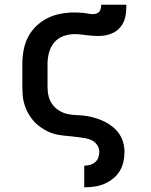

<svg xmlns="http://www.w3.org/2000/svg" viewBox="-20 -581 640 816"><path d="M338 215V123H339Q351 123 363 119.5Q375 116 384.5 108Q394 100 398 88Q402 76 402 64Q402 49 393.5 36Q385 23 371.5 16Q358 9 343 6.5Q328 4 313 2Q298 0 283 -1.5Q268 -3 253 -4.5Q238 -6 223 -9Q208 -12 194 -17.5Q180 -23 167 -31Q154 -39 142 -48.5Q130 -58 120.5 -69.5Q111 -81 103 -94Q95 -107 89.5 -121Q84 -135 80.5 -150Q77 -165 76 -180Q75 -195 75 -210V-310Q75 -339 80.5 -368.5Q86 -398 99.5 -424Q113 -450 134.5 -470.5Q156 -491 182 -504Q208 -517 237.5 -522.5Q267 -528 296 -528Q306 -528 316 -527.5Q326 -527 336 -526Q346 -525 355.5 -523Q365 -521 375 -521Q383 -521 390.5 -523.5Q398 -526 402.5 -532Q407 -538 408.5 -546Q410 -554 410 -561H517Q517 -544 515.5 -527Q514 -510 508 -494Q502 -478 490.5 -464.5Q479 -451 464 -443Q449 -435 432 -431.5Q415 -428 398 -428Q386 -428 373 -429Q360 -430 347.5 -431.5Q335 -433 322.5 -434.5Q310 -436 297 -436Q273 -436 249.5 -427.5Q226 -419 210.5 -400.5Q195 -382 188.5 -358Q182 -334 182 -310V-210Q182 -190 187 -170.5Q192 -151 204.5 -135Q217 -119 234.5 -109Q252 -99 271.5 -95.5Q291 -92 311 -91.5Q331 -91 351 -87.5Q371 -84 390 -78Q409 -72 426.5 -63Q444 -54 460 -41Q476 -28 487 -11.5Q498 5 503.5 24.5Q509 44 509 64Q509 85 504.5 106.5Q500 128 488.5 146.5Q477 165 460 178.5Q443 192 423 200.5Q403 209 381.5 212Q360 215 339 215Z"/></svg>

Font: Iosevka Custom SmBdEx
Style: Regular
Weight: 600
Width: 7
Monospace: yes
Designer: Belleve Invis
Foundry: Belleve Invis
Version: Version 11.2.4; ttfautohint (v1.8.4)